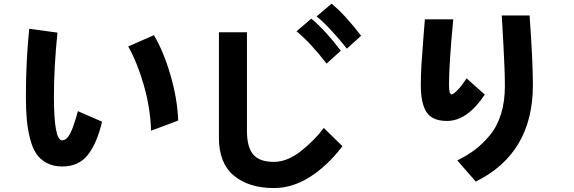

<svg xmlns="http://www.w3.org/2000/svg" viewBox="-20 -874 3040 1017"><path d="M117.2 -365.2Q117.2 -549.8 134.8 -721.7L284.2 -701.2Q265.6 -513.7 265.6 -365.2Q265.6 -130.9 308.6 -130.9Q333 -130.9 351.6 -166.5Q370.1 -202.1 392.6 -285.2L520.5 -229.5Q494.1 -116.2 445.8 -54.2Q397.5 7.8 309.6 7.8Q261.7 7.8 226.6 -11.2Q191.4 -30.3 170.9 -62Q150.4 -93.8 138.2 -143.6Q126 -193.4 121.6 -244.6Q117.2 -295.9 117.2 -365.2ZM659.2 -627.9 794.9 -687.5Q844.7 -606.4 882.3 -478.5Q919.9 -350.6 923.8 -235.4L780.3 -181.6Q776.4 -301.8 742.2 -421.4Q708 -541 659.2 -627.9Z M1657.2 -787.1 1736.3 -854.5Q1809.6 -793.9 1892.6 -684.6L1817.4 -616.2Q1783.2 -660.2 1737.3 -710Q1691.4 -759.8 1657.2 -787.1ZM1550.8 -708 1628.9 -775.4Q1702.1 -714.8 1785.2 -605.5L1710 -537.1Q1624 -648.4 1550.8 -708ZM1139.6 -143.6V-703.1H1288.1V-179.7Q1288.1 -95.7 1320.8 -56.2Q1353.5 -16.6 1430.7 -16.6Q1501 -16.6 1572.3 -72.3Q1643.6 -127.9 1695.3 -196.3L1793.9 -99.6Q1712.9 5.9 1620.6 64Q1528.3 122.1 1430.7 122.1Q1297.9 122.1 1218.8 56.2Q1139.6 -9.8 1139.6 -143.6Z M2209 -423.8Q2209 -475.6 2212.4 -531.2Q2215.8 -586.9 2222.2 -667Q2228.5 -747.1 2230.5 -771.5H2380.9Q2358.4 -538.1 2358.4 -423.8Q2358.4 -374 2372.1 -374Q2380.9 -374 2402.8 -396Q2424.8 -418 2451.2 -459L2547.9 -373Q2455.1 -233.4 2347.7 -233.4Q2269.5 -233.4 2239.3 -279.8Q2209 -326.2 2209 -423.8ZM2402.3 -24.4Q2456.1 -50.8 2496.6 -81.5Q2537.1 -112.3 2575.2 -158.2Q2613.3 -204.1 2633.8 -270Q2654.3 -335.9 2654.3 -418Q2654.3 -498 2646.5 -637.7Q2638.7 -777.3 2637.7 -792H2785.2Q2802.7 -545.9 2802.7 -423.8Q2802.7 -61.5 2500 87.9Z"/></svg>

Font: Gothic A1 Black
Style: Regular
Weight: 900
Version: Version 2.50